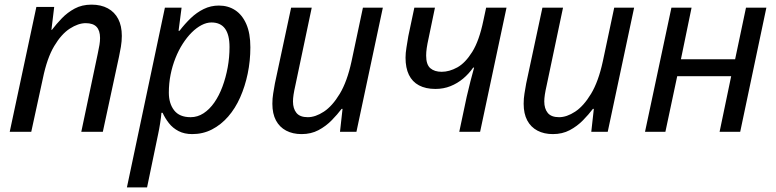

<svg xmlns="http://www.w3.org/2000/svg" viewBox="-20 -569 3351 829"><path d="M22 0 137 -539H214L202 -440H204Q223 -465 247 -490Q271 -515 302.5 -532Q334 -549 375 -549Q416 -549 445.5 -533Q475 -517 490.5 -487Q506 -457 506 -414Q506 -391 502 -367Q498 -343 494 -325L424 0H331L402 -337Q407 -360 409.5 -375.5Q412 -391 412 -405Q412 -437 397 -453Q382 -469 350 -469Q318 -469 281.5 -445.5Q245 -422 214 -370Q183 -318 165 -230L115 0Z M528 240 692 -536H764L751 -436H755Q778 -466 803.5 -490.5Q829 -515 859.5 -530Q890 -545 925 -545Q965 -545 995.5 -525Q1026 -505 1043.5 -465Q1061 -425 1061 -365Q1061 -306 1049.5 -251Q1038 -196 1017 -148.5Q996 -101 965 -65.5Q934 -30 895 -10Q856 10 810 10Q776 10 751 -3Q726 -16 709.5 -37Q693 -58 682 -82H677Q676 -66 671.5 -37.5Q667 -9 663 9L615 240ZM803 -63Q833 -63 859 -80Q885 -97 905.5 -126.5Q926 -156 940.5 -195Q955 -234 963 -277.5Q971 -321 971 -366Q971 -419 951.5 -445.5Q932 -472 893 -472Q872 -472 850 -460.5Q828 -449 807.5 -428.5Q787 -408 769 -380Q751 -352 737.5 -318Q724 -284 716.5 -246.5Q709 -209 709 -169Q709 -122 732 -92.5Q755 -63 803 -63Z M1282 10Q1244 10 1215.5 -5Q1187 -20 1171.5 -49Q1156 -78 1156 -121Q1156 -144 1159.5 -165Q1163 -186 1167 -209L1237 -536H1326L1255 -199Q1250 -177 1247.5 -160.5Q1245 -144 1245 -131Q1245 -100 1260 -81.5Q1275 -63 1309 -63Q1342 -63 1378.5 -87Q1415 -111 1447 -164Q1479 -217 1498 -305L1547 -536H1633L1519 0H1448L1459 -99H1455Q1437 -75 1412 -49.5Q1387 -24 1355 -7Q1323 10 1282 10Z M1995 -151Q2003 -186 2011.5 -219Q2020 -252 2027 -277H2023Q2004 -250 1979.5 -229.5Q1955 -209 1925 -197Q1895 -185 1860 -185Q1818 -185 1789 -200.5Q1760 -216 1745.5 -246Q1731 -276 1731 -320Q1731 -340 1735 -364Q1739 -388 1743 -413L1769 -536H1858L1831 -406Q1825 -379 1822.5 -361.5Q1820 -344 1820 -329Q1820 -290 1838 -274.5Q1856 -259 1887 -259Q1920 -259 1954.5 -278Q1989 -297 2019 -345Q2049 -393 2067 -480L2079 -536H2167L2053 0H1963Z M2367 10Q2329 10 2300.5 -5Q2272 -20 2256.5 -49Q2241 -78 2241 -121Q2241 -144 2244.5 -165Q2248 -186 2252 -209L2322 -536H2411L2340 -199Q2335 -177 2332.5 -160.5Q2330 -144 2330 -131Q2330 -100 2345 -81.5Q2360 -63 2394 -63Q2427 -63 2463.5 -87Q2500 -111 2532 -164Q2564 -217 2583 -305L2632 -536H2718L2604 0H2533L2544 -99H2540Q2522 -75 2497 -49.5Q2472 -24 2440 -7Q2408 10 2367 10Z M2765 0 2879 -536H2966L2920 -313H3154L3201 -536H3289L3176 0H3087L3137 -240H2904L2853 0Z"/></svg>

Font: Noto Sans Display
Style: Italic
Weight: 400
Italic angle: -12°
Designer: Monotype Design Team
Foundry: Monotype Imaging Inc.
Version: Version 2.003